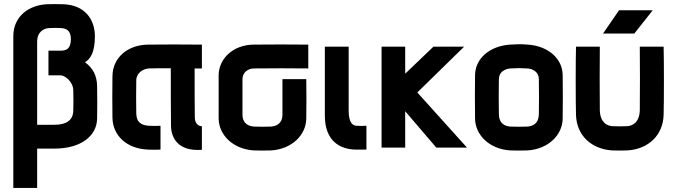

<svg xmlns="http://www.w3.org/2000/svg" viewBox="-20 -731 3340 951"><path d="M280 -480H220V-358H280C301 -358 342 -327 343 -284C344 -248 344 -209 343 -183C342 -134 307 -113 249 -113H164V-524C164 -573 196 -591 225 -592C244 -593 262 -593 281 -592C308 -591 331 -580 331 -538C331 -491 311 -480 280 -480ZM46 200H164V5H250C379 5 459 -56 461 -143C462 -169 462 -268 461 -304C460 -358 440 -393 401 -423C428 -439 450 -472 450 -551C450 -638 397 -707 293 -710C275 -711 231 -711 213 -710C124 -706 47 -651 46 -554Z M980 -392V-510C876 -511 798 -511 713 -510C614 -509 538 -447 537 -354C536 -288 536 -214 537 -148C538 -62 605 6 714 10C741 11 748 11 775 10V-108C752 -107 741 -107 719 -108C684 -110 656 -122 655 -168C654 -200 654 -303 655 -334C656 -370 689 -391 719 -392C749 -393 773 -393 826 -393C826 -296 826 -175 827 -107C828 -50 860 20 980 11V-106C965 -105 945 -118 945 -149C944 -193 944 -303 944 -392Z M1507 -392V-510C1408 -511 1331 -511 1236 -510C1135 -509 1064 -441 1063 -359V-144C1064 -62 1134 7 1236 14C1254 15 1306 15 1324 14C1426 7 1496 -62 1497 -144C1498 -224 1498 -259 1497 -339H1379V-164C1379 -118 1348 -106 1322 -104C1304 -103 1256 -103 1238 -104C1212 -106 1181 -118 1181 -164V-339C1181 -375 1212 -392 1238 -392C1337 -393 1410 -393 1507 -392Z M1745 10H1795V-108C1779 -107 1765 -107 1746 -108C1728 -109 1707 -121 1707 -183V-500H1589V-158C1589 -33 1664 10 1745 10Z M1870 -500V0H1987V-180L2141 0H2293L2047 -273L2279 -500H2127L1987 -366V-500Z M2591 -392C2618 -391 2649 -375 2649 -339C2650 -259 2650 -244 2649 -164C2648 -118 2618 -106 2592 -104C2574 -103 2526 -103 2508 -104C2482 -106 2452 -118 2451 -164C2450 -240 2450 -263 2451 -339C2451 -375 2482 -390 2508 -392C2547 -394 2554 -394 2591 -392ZM2333 -144C2334 -62 2404 7 2506 14C2524 15 2576 15 2594 14C2696 7 2766 -62 2767 -144C2768 -224 2768 -279 2767 -359C2766 -441 2695 -503 2595 -510C2556 -513 2541 -512 2506 -510C2405 -503 2334 -441 2333 -359C2332 -283 2332 -230 2333 -144Z M3267 -500H3149C3150 -468 3150 -216 3149 -184C3147 -126 3115 -108 3087 -106C3069 -105 3031 -105 3013 -106C2985 -108 2953 -126 2951 -184C2950 -216 2950 -468 2951 -500H2833C2831 -437 2831 -225 2833 -162C2836 -60 2909 7 3011 14C3029 15 3071 15 3089 14C3191 7 3264 -60 3267 -162C3269 -225 3269 -437 3267 -500ZM2967 -565H3122L3213 -680H3046Z"/></svg>

Font: Fervojo
Style: Bold
Weight: 700
Designer: kohakuno
Version: ver.1.0